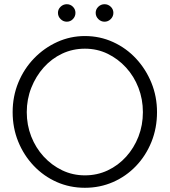

<svg xmlns="http://www.w3.org/2000/svg" viewBox="-20 -881 805 911"><path d="M725 -349Q725 -273 698.5 -207.5Q672 -142 625 -93Q578 -44 516 -17Q454 10 383 10Q311 10 249 -17.5Q187 -45 140 -94.5Q93 -144 66.5 -209Q40 -274 40 -349Q40 -424 67 -489.5Q94 -555 142 -604.5Q190 -654 252 -682Q314 -710 383 -710Q454 -710 516.5 -681.5Q579 -653 625.5 -603Q672 -553 698.5 -488Q725 -423 725 -349ZM658 -349Q658 -410 637 -464.5Q616 -519 578 -560.5Q540 -602 490.5 -626Q441 -650 383 -650Q325 -650 275 -626.5Q225 -603 187.5 -561Q150 -519 128.5 -464.5Q107 -410 107 -349Q107 -288 128 -234Q149 -180 187 -138.5Q225 -97 275 -73Q325 -49 383 -49Q441 -49 491 -72.5Q541 -96 578.5 -137.5Q616 -179 637 -233Q658 -287 658 -349ZM297 -778Q280 -778 267.5 -790.5Q255 -803 255 -820Q255 -837 267.5 -849Q280 -861 297 -861Q314 -861 326 -849Q338 -837 338 -820Q338 -803 326 -790.5Q314 -778 297 -778ZM476 -778Q459 -778 446.5 -790.5Q434 -803 434 -820Q434 -837 446.5 -849Q459 -861 476 -861Q493 -861 505.5 -849Q518 -837 518 -820Q518 -803 505.5 -790.5Q493 -778 476 -778Z"/></svg>

Font: Kulim Park Light
Style: Regular
Weight: 300
Designer: Noponies / Dale Sattler
Foundry: Noponies
Version: Version 1.000; ttfautohint (v1.8.3)